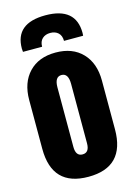

<svg xmlns="http://www.w3.org/2000/svg" viewBox="-142 -1037 781 1117"><g transform="rotate(-15 248.5 -478.5)"><path d="M248 7.8Q29.3 7.8 29.3 -219.2V-513.2Q29.3 -617.2 87.6 -678.7Q146 -740.2 248 -740.2Q350.1 -740.2 408.7 -679Q467.3 -617.7 467.3 -513.2V-219.2Q467.3 7.8 248 7.8ZM289.1 -183.1V-541Q289.1 -605 248 -605Q207 -605 207 -541V-183.1Q207 -127 248 -127Q289.1 -127 289.1 -183.1ZM182.1 -793H66.9Q65.4 -802.7 65.4 -813Q65.4 -964.8 247.1 -964.8Q430.2 -964.8 430.2 -809.6Q430.2 -805.7 429.2 -793H314Q314 -824.7 295.9 -841.6Q277.8 -858.4 248 -858.4Q218.8 -858.4 200.4 -841.6Q182.1 -824.7 182.1 -793Z"/></g></svg>

Font: Anton
Style: Regular
Weight: 400
Designer: Vernon Adams, Tural Alisoy
Foundry: Vernon Adams
Version: Version 2.300